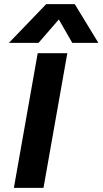

<svg xmlns="http://www.w3.org/2000/svg" viewBox="-20 -907 495 927"><path d="M203 -887H341L455 -700H329L264 -813L166 -700H23ZM162 -650H305L190 0H47Z"/></svg>

Font: Overused Grotesk
Style: Bold Italic
Weight: 700
Italic angle: -10°
Version: Version 0.003